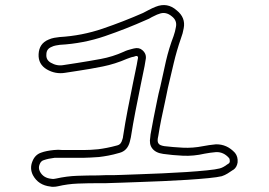

<svg xmlns="http://www.w3.org/2000/svg" viewBox="-20 -774 1040 741"><path d="M184 -53Q178 -53 175 -54Q128 -59 107 -98Q94 -124 105 -151Q115 -177 139 -185Q158 -192 188 -195Q205 -197 221 -195H303Q328 -195 359 -198Q375 -200 393 -203.5Q411 -207 433 -213Q447 -216 452 -235Q455 -243 455 -248Q463 -300 473 -351.5Q483 -403 493 -452Q497 -470 500.5 -488.5Q504 -507 508 -525L509 -531Q510 -536 510.5 -539.5Q511 -543 512 -547Q514 -555 510 -557Q509 -558 505 -558L496 -555Q489 -554 482.5 -551.5Q476 -549 470 -547Q424 -527 377 -517.5Q330 -508 283 -501Q270 -499 257 -497Q244 -495 231 -493Q194 -487 161 -506Q127 -526 129 -565Q131 -606 167 -621Q178 -626 189 -628Q200 -630 210 -631Q296 -636 376.5 -663.5Q457 -691 532 -724Q537 -727 542.5 -729.5Q548 -732 553 -735Q560 -739 567 -742Q574 -745 581 -748Q626 -766 662 -734Q697 -706 689 -665Q686 -646 678 -625Q662 -579 650.5 -530.5Q639 -482 628 -435Q625 -420 622 -405.5Q619 -391 616 -377Q609 -346 602.5 -314Q596 -282 591 -250L589 -240Q587 -226 592 -220Q596 -213 614 -210Q647 -206 685.5 -204Q724 -202 764 -210Q775 -212 787.5 -214Q800 -216 813 -217Q856 -218 887 -184Q899 -169 897 -147Q894 -128 881 -119L879 -118Q869 -111 858.5 -104.5Q848 -98 836 -94Q820 -90 784.5 -86.5Q749 -83 703 -80Q657 -77 609 -75Q561 -73 519 -71.5Q477 -70 449.5 -69Q422 -68 418 -68Q403 -67 388 -67Q373 -67 358 -67Q320 -67 280.5 -65.5Q241 -64 203 -55Q199 -54 194 -53.5Q189 -53 184 -53ZM178 -84Q183 -83 188 -83.5Q193 -84 197 -85Q237 -94 277.5 -95.5Q318 -97 358 -97Q372 -98 387 -98Q402 -98 417 -98Q422 -98 449.5 -99Q477 -100 518.5 -101.5Q560 -103 607 -105Q654 -107 699 -110Q744 -113 778.5 -116.5Q813 -120 828 -124Q836 -126 844.5 -131Q853 -136 861 -142L864 -144Q866 -146 867 -151Q867 -160 864 -164Q843 -188 814 -187Q803 -186 791.5 -184.5Q780 -183 770 -181Q727 -171 686 -173Q645 -175 610 -180Q580 -184 567 -202Q555 -218 560 -245L561 -255Q567 -287 573 -319.5Q579 -352 586 -384Q589 -398 592 -412.5Q595 -427 599 -441Q609 -489 620.5 -538.5Q632 -588 650 -635Q656 -652 659 -670Q664 -695 643 -711Q619 -731 593 -720Q586 -718 579.5 -714.5Q573 -711 566 -708Q561 -705 555.5 -702Q550 -699 544 -697Q468 -663 385 -634.5Q302 -606 211 -601Q204 -600 195.5 -598.5Q187 -597 179 -593Q159 -585 159 -564Q157 -543 176 -532Q200 -518 226 -523Q239 -525 252 -527Q265 -529 278 -531Q323 -538 369 -546.5Q415 -555 457 -574Q465 -578 473 -580.5Q481 -583 489 -585L497 -587Q517 -592 530 -580Q547 -565 542 -543L538 -519Q534 -501 530.5 -482.5Q527 -464 523 -446Q513 -397 503 -346Q493 -295 485 -244Q483 -234 481 -227Q472 -192 441 -184Q417 -177 398 -173.5Q379 -170 362 -168Q346 -167 330 -166Q314 -165 303 -165H191Q166 -162 149 -156Q138 -153 133 -140Q127 -126 134 -112Q147 -87 178 -84Z"/></svg>

Font: Shizuru
Style: Regular
Weight: 400
Version: Version 1.000